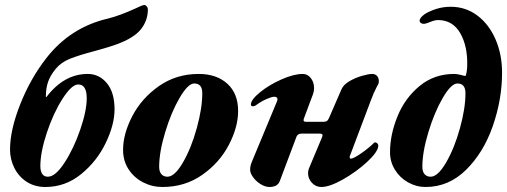

<svg xmlns="http://www.w3.org/2000/svg" viewBox="-20 -732 2023 766"><path d="M20 -135Q20 -213 60.5 -315.5Q101 -418 164 -499Q260 -623 411 -658Q459 -670 522 -699Q548 -712 556 -712Q561 -712 565.5 -706.5Q570 -701 570 -695Q570 -650 542 -615Q514 -580 445 -555Q418 -545 360 -529Q295 -512 259 -497.5Q223 -483 202 -457Q180 -430 171.5 -404.5Q163 -379 163 -347Q163 -342 166 -346Q236 -437 330 -437Q376 -437 406.5 -400Q437 -363 437 -296Q437 -235 402 -162Q367 -89 304 -37.5Q241 14 161 14Q118 14 86 -7Q54 -28 37 -62.5Q20 -97 20 -135ZM326 -340Q326 -395 292 -395Q266 -395 229.5 -338Q193 -281 167 -203Q141 -125 141 -69Q141 -49 148.5 -38Q156 -27 171 -27Q201 -27 237.5 -83Q274 -139 300 -214.5Q326 -290 326 -340Z M471 -134Q471 -198 508 -269Q545 -340 614 -388.5Q683 -437 773 -437Q844 -437 887 -398Q930 -359 930 -289Q930 -225 893 -154Q856 -83 787 -34.5Q718 14 628 14Q587 14 551 -4.5Q515 -23 493 -56.5Q471 -90 471 -134ZM787 -360Q787 -399 755 -399Q730 -399 696.5 -341.5Q663 -284 639 -204.5Q615 -125 615 -67Q615 -47 624 -37Q633 -27 648 -27Q677 -27 710 -84Q743 -141 765 -220.5Q787 -300 787 -360Z M978 -57Q978 -70 985 -87L1084 -325Q1087 -331 1087 -336Q1087 -346 1074 -346Q1064 -346 1042.5 -336.5Q1021 -327 1001 -312Q996 -308 989 -308Q981 -308 981 -315Q981 -334 1017 -363.5Q1053 -393 1102.5 -415Q1152 -437 1188 -437Q1207 -437 1220 -420.5Q1233 -404 1233 -381Q1233 -368 1229 -357L1192 -258Q1191 -256 1191 -253Q1191 -246 1201 -246H1270Q1278 -246 1283.5 -249Q1289 -252 1293 -262L1342 -375Q1350 -394 1374 -408Q1398 -422 1424.5 -429.5Q1451 -437 1465 -437Q1478 -437 1485.5 -427.5Q1493 -418 1491 -402Q1491 -399 1481.5 -382Q1472 -365 1459 -330L1379 -118Q1375 -110 1375 -106Q1375 -99 1380 -99Q1390 -99 1420.5 -120Q1451 -141 1471 -161Q1474 -164 1476 -164Q1482 -164 1486 -159Q1490 -154 1489 -148Q1486 -124 1443.5 -85Q1401 -46 1348 -16Q1295 14 1262 14Q1240 14 1224.5 -2.5Q1209 -19 1209 -41Q1209 -52 1213 -61L1265 -185Q1267 -191 1267 -192Q1267 -199 1255 -199H1183Q1168 -199 1163 -187L1096 -9Q1087 14 1055 14Q1038 14 1019.5 2.5Q1001 -9 989 -26Q977 -43 978 -57Z M1536 -124Q1536 -194 1565.5 -267Q1595 -340 1653.5 -388.5Q1712 -437 1792 -437Q1803 -437 1819 -433Q1833 -429 1836 -429Q1839 -429 1841.5 -443.5Q1844 -458 1844 -470Q1846 -548 1816 -600Q1786 -652 1727 -652Q1715 -652 1696.5 -644.5Q1678 -637 1673 -637H1670Q1663 -637 1658.5 -640.5Q1654 -644 1654 -649Q1654 -661 1675 -676Q1694 -688 1721 -696.5Q1748 -705 1778 -705Q1838 -705 1884.5 -670Q1931 -635 1957 -575Q1983 -515 1983 -442Q1983 -335 1946 -229Q1909 -123 1839.5 -54.5Q1770 14 1678 14Q1641 14 1608 -4.5Q1575 -23 1555.5 -55Q1536 -87 1536 -124ZM1837 -360Q1837 -399 1805 -399Q1780 -399 1746.5 -341.5Q1713 -284 1689 -204.5Q1665 -125 1665 -67Q1665 -47 1674 -37Q1683 -27 1698 -27Q1727 -27 1760 -84Q1793 -141 1815 -220.5Q1837 -300 1837 -360Z"/></svg>

Font: EB Garamond ExtraBold
Style: Italic
Weight: 800
Italic angle: -17.2°
Designer: Georg Duffner and Octavio Pardo
Foundry: Georg Duffner
Version: Version 1.000